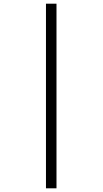

<svg xmlns="http://www.w3.org/2000/svg" viewBox="-20 -780 556 1040"><path d="M229 240V-760H286V240Z"/></svg>

Font: Noto Serif Lao SemCond
Style: Regular
Weight: 400
Width: 4
Designer: Monotype Design Team
Foundry: Monotype Imaging Inc.
Version: Version 2.004; ttfautohint (v1.8.4.7-5d5b)